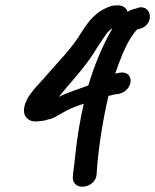

<svg xmlns="http://www.w3.org/2000/svg" viewBox="-20 -684 578 715"><path d="M389 -561C359 -507 330 -437 309 -366C271 -351 238 -343 199 -323L226 -356C262 -398 307 -448 340 -504C356 -528 375 -559 386 -569C391 -573 394 -576 396 -578H398C395 -573 392 -567 389 -561ZM119 -232C131 -234 138 -232 159 -239C179 -242 196 -255 204 -259H205L206 -260C232 -276 259 -287 292 -298C278 -237 268 -176 262 -121C258 -82 255 -57 253 -45L251 -25V-24C250 31 338 18 340 -37L341 -54C347 -133 362 -234 384 -327C385 -327 390 -328 393 -329H394C401 -331 408 -333 410 -333H411L420 -334H421C480 -346 482 -424 424 -413C419 -412 416 -411 409 -410C425 -457 445 -508 465 -540C478 -560 487 -571 490 -574L497 -576C555 -587 549 -666 496 -656L495 -655L485 -652C475 -650 464 -646 455 -640C451 -656 435 -664 420 -664H413C398 -664 387 -660 373 -653C322 -630 295 -582 271 -544C234 -489 181 -437 136 -384C120 -366 109 -356 94 -335C74 -309 53 -259 88 -238C96 -233 106 -231 117 -232Z"/></svg>

Font: Stray Cat
Style: BlkObl
Weight: 900
Version: Version 1.0